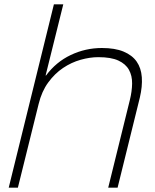

<svg xmlns="http://www.w3.org/2000/svg" viewBox="-20 -860 712 880"><path d="M621 -413 519 0H476L575 -401Q585 -441 585.5 -477Q586 -513 571 -540Q556 -567 522.5 -582.5Q489 -598 431 -598Q392 -598 349.5 -586Q307 -574 269 -548.5Q231 -523 201 -482Q171 -441 157 -383L62 0H20L227 -840H270L189 -514H191Q237 -576 304.5 -608Q372 -640 447 -640Q507 -640 546.5 -623.5Q586 -607 606.5 -577.5Q627 -548 630 -506Q633 -464 621 -413Z"/></svg>

Font: TypoPRO Sinkin Sans
Style: 200 X Light Italic
Weight: 200
Italic angle: -112°
Designer: Keith Bates
Foundry: K-Type
Version: Sinkin Sans (version 1.0)  by Keith Bates   •   © 2014   www